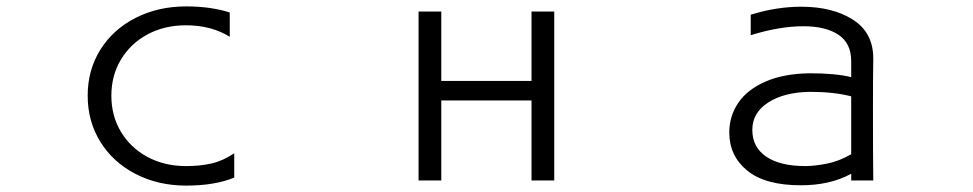

<svg xmlns="http://www.w3.org/2000/svg" viewBox="-20 -534 3040 600"><path d="M562 46Q474 46 403.5 9.5Q333 -27 293.5 -91Q254 -155 254 -235Q254 -315 293.5 -378.5Q333 -442 403.5 -478Q474 -514 562 -514Q638 -514 698 -495V-419Q640 -455 561 -455Q494 -455 441 -426.5Q388 -398 358 -348Q328 -298 328 -235Q328 -172 358 -122Q388 -72 441 -43.5Q494 -15 561 -15Q605 -15 640.5 -23Q676 -31 712 -55V21Q651 46 562 46Z M1641 -220H1359V30H1288V-498H1359V-281H1641V-498H1712V30H1641Z M2483 45Q2371 45 2315 -1Q2259 -47 2259 -120Q2259 -171 2287 -212.5Q2315 -254 2372 -279Q2429 -304 2511 -305Q2591 -305 2640 -293V-343Q2640 -399 2600 -425.5Q2560 -452 2491 -452Q2416 -452 2326 -424V-488Q2406 -513 2484 -513Q2582 -513 2645.5 -472.5Q2709 -432 2709 -351V-350Q2708 -294 2708 -189Q2708 -47 2709 30H2640V9Q2574 45 2483 45ZM2512 -247Q2431 -246 2381 -214Q2331 -182 2331 -128Q2331 -74 2374.5 -44.5Q2418 -15 2496 -15Q2525 -15 2563.5 -22.5Q2602 -30 2640 -52V-233Q2585 -247 2512 -247Z"/></svg>

Font: LINE Seed JP_TTF Regular
Style: Regular
Weight: 400
Designer: LINE & Fontrix & Fontworks
Version: Version 1.002